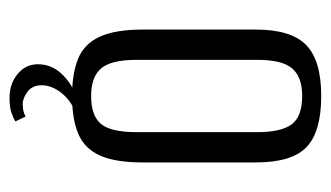

<svg xmlns="http://www.w3.org/2000/svg" viewBox="-162 -380 678 393"><g transform="rotate(90 176.5 -184.0)"><path d="M177 7Q131 7 100.5 -5.5Q70 -18 55.5 -50Q41 -82 41 -138V-369Q41 -441 72.5 -472Q104 -503 177 -503Q250 -503 281.5 -473Q313 -443 313 -369V-138Q313 -82 299 -50.5Q285 -19 255 -6Q225 7 177 7ZM177 -32Q217 -32 234 -52Q251 -72 251 -125V-372Q251 -421 235 -442.5Q219 -464 177 -464Q138 -464 120.5 -443.5Q103 -423 103 -372V-125Q103 -73 120.5 -52.5Q138 -32 177 -32ZM181 135Q152 135 132 118.5Q112 102 112 77Q112 49 132 28Q152 7 177 -1L209 0Q183 12 169 31Q155 50 155 69Q155 88 168 98Q181 108 194 108Q203 108 209.5 106Q216 104 219 102L229 123Q223 127 211.5 131Q200 135 181 135Z"/></g></svg>

Font: Alumni Sans Thin
Style: Regular
Weight: 400
Version: Version 1.018